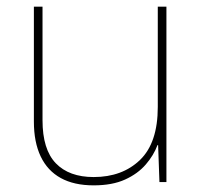

<svg xmlns="http://www.w3.org/2000/svg" viewBox="-20 -548 613 578"><path d="M481 -528V0H460L456 -111H454Q443 -81 419 -53Q395 -25 356.5 -7.5Q318 10 262 10Q203 10 163 -12Q123 -34 102.5 -77Q82 -120 82 -182V-528H108V-186Q108 -98 148 -56.5Q188 -15 262 -15Q348 -15 401.5 -66.5Q455 -118 455 -226V-528Z"/></svg>

Font: Noto Sans Cham Thin
Style: Regular
Weight: 250
Version: Version 2.002